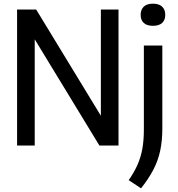

<svg xmlns="http://www.w3.org/2000/svg" viewBox="-20 -792 968 1045"><path d="M73 0V-740H177L529 -162V-740H625V0H521L169 -578V0ZM747.5 233 680.5 188.5Q710.5 145.5 728.5 104.5Q746.5 63.5 754.8 17.5Q763 -28.5 763 -86V-544H863.5V-91.5Q863.5 -26.5 852 27.8Q840.5 82 814.8 131.5Q789 181 747.5 233ZM812.5 -651.5Q779.5 -651.5 762.5 -667.2Q745.5 -683 745.5 -711Q745.5 -739.5 762.5 -755.8Q779.5 -772 812.5 -772Q845.5 -772 862.5 -755.8Q879.5 -739.5 879.5 -711Q879.5 -683 862.5 -667.2Q845.5 -651.5 812.5 -651.5Z"/></svg>

Font: Encode Sans SemiCondensed SemiCondensed Medium
Style: Regular
Weight: 500
Width: 4
Designer: Multiple Designers
Foundry: Impallari Type
Version: Version 3.000; ttfautohint (v1.8.3) -l 8 -r 50 -G 200 -x 14 